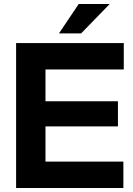

<svg xmlns="http://www.w3.org/2000/svg" viewBox="-20 -934 663 954"><path d="M60 0H593V-131H206V-306H566V-431H206V-589H595V-720H60ZM273 -768H383L525 -914H371Z"/></svg>

Font: Aspekta 650
Style: Regular
Weight: 650
Designer: Ivo Dolenc
Version: Version 2.000